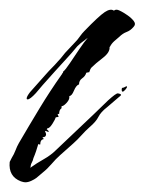

<svg xmlns="http://www.w3.org/2000/svg" viewBox="-33 -353 299 396"><path d="M10 21Q-16 11 -13 -19L-9 -27Q-4 -35 -1 -43Q2 -51 6 -58Q27 -94 48.5 -129.5Q70 -165 94 -199Q95 -200 95.5 -201.5Q96 -203 97 -203V-205Q102 -209 111 -222.5Q120 -236 130.5 -251.5Q141 -267 148 -275Q141 -270 133.5 -264Q126 -258 120 -250Q117 -246 105.5 -233.5Q94 -221 80 -205.5Q66 -190 55 -177.5Q44 -165 41 -161Q29 -148 24 -148Q22 -148 22 -150Q22 -154 29 -163L61 -199Q68 -207 74.5 -213.5Q81 -220 87 -227Q92 -232 96.5 -238Q101 -244 106 -249L122 -266Q127 -271 131.5 -277.5Q136 -284 141 -289Q171 -320 183 -328Q195 -336 202 -331Q204 -333 207 -333Q210 -333 213 -331.5Q216 -330 218 -329Q222 -327 230 -321.5Q238 -316 243 -309.5Q248 -303 242 -297Q236 -290 228 -287Q220 -284 213 -277Q208 -273 202.5 -268Q197 -263 194 -257L193 -256Q194 -245 179 -233.5Q164 -222 156 -214Q153 -211 151 -204H150L145 -203Q143 -196 136.5 -191.5Q130 -187 130 -179Q124 -177 119.5 -166Q115 -155 110 -155V-152Q110 -147 104 -140.5Q98 -134 94 -134Q94 -133 94 -131Q94 -129 93 -129Q89 -126 89 -118H86V-117L88 -112L82 -111Q81 -107 75 -97.5Q69 -88 64 -88V-87H63L68 -82H67V-81H66Q62 -83 60 -83V-82Q62 -78 62 -76Q62 -70 55 -70Q55 -69 55 -69L57 -67V-66Q50 -65 50 -55H48L46 -56Q44 -49 41.5 -41.5Q39 -34 36 -27Q35 -22 32.5 -17.5Q30 -13 30 -7H31V-8Q42 -16 57 -24.5Q72 -33 82 -43L160 -117L190 -146Q192 -148 198 -153Q204 -158 208 -160Q210 -161 214 -159.5Q218 -158 216 -156L188 -132Q175 -122 170 -112Q165 -102 152 -91Q143 -83 135 -74Q127 -65 118 -57L91 -33Q82 -25 73.5 -15Q65 -5 55 3L42 14Q38 17 31.5 20Q25 23 19 23Q16 23 10 21ZM220 -164Q218 -164 218 -168Q218 -172 220 -172Q222 -172 224.5 -173.5Q227 -175 228 -175Q229 -175 229 -174Q229 -172 225.5 -168Q222 -164 220 -164Z"/></svg>

Font: Cherish
Style: Regular
Weight: 400
Designer: Robert E. Leuschke
Foundry: Robert E. Leuschke
Version: Version 1.005